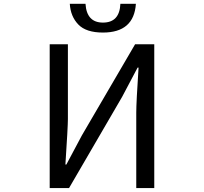

<svg xmlns="http://www.w3.org/2000/svg" viewBox="-20 -959 1040 979"><path d="M233.4 0V-733.4H326.2V-351.6Q326.2 -313.5 313.5 -120.1H318.4L397.5 -268.6L668.9 -733.4H766.6V0H674.8V-384.8Q674.8 -436.5 686.5 -614.3H681.6L602.5 -464.8L332 0ZM504.9 -793Q418.9 -793 379.4 -834Q339.8 -875 335.9 -939.5H416Q421.9 -843.8 504.9 -843.8Q589.8 -843.8 593.8 -939.5H672.9Q663.1 -793 504.9 -793Z"/></svg>

Font: Gen Shin Gothic Monospace Regular
Style: Regular
Weight: 400
Designer: [Source Han Sans]
Ryoko NISHIZUKA  (kana & ideographs); Paul D. Hunt (Latin, Greek & Cyrillic); Wenlong ZHANG  (bopomofo
Version: Version 1.002.20150607